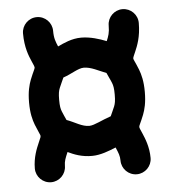

<svg xmlns="http://www.w3.org/2000/svg" viewBox="-44 -632 562 621"><g transform="rotate(-5 237.0 -322.0)"><path d="M146.5 -102.5C146.5 -117.7 150.9 -127.9 158.2 -145L158.7 -146.5C178.2 -137.2 203.6 -126.5 238.3 -127C265.1 -127.4 292.5 -138.2 314.9 -147.5L315.4 -146.5C322.8 -129.4 327.1 -119.1 327.1 -104C327.1 -77.1 349.1 -55.2 376 -55.2C402.8 -55.2 424.8 -77.1 424.8 -104C424.8 -140.1 412.6 -168.5 405.3 -185.5C398.9 -199.7 397 -204.6 397 -206.5C397 -211.9 401.4 -216.8 412.6 -245.1C418.9 -261.7 424.8 -283.2 424.8 -318.4C424.8 -353.5 418.9 -375 412.6 -391.6C401.9 -418.9 397 -424.8 397 -429.7V-430.7C397.5 -433.1 399.4 -438 405.3 -451.2C412.6 -468.3 424.8 -496.6 424.8 -542.5C424.8 -569.3 402.8 -591.3 376 -591.3C349.1 -591.3 327.1 -569.3 327.1 -542.5C327.1 -519 322.8 -507.8 316.4 -492.7C294.4 -501.5 264.6 -511.2 234.9 -511.2C204.1 -511.2 177.7 -498.5 158.2 -489.3C151.4 -505.4 146.5 -516.6 146.5 -541C146.5 -567.9 124.5 -589.8 97.7 -589.8C70.8 -589.8 48.8 -567.9 48.8 -541C48.8 -495.1 61 -466.8 68.4 -449.7C74.7 -435.5 76.7 -430.7 76.7 -428.7C76.7 -423.3 72.3 -418.5 61 -390.1C54.7 -373.5 48.8 -352.1 48.8 -316.9C48.8 -281.7 54.7 -260.3 61 -243.7C70.3 -220.2 74.7 -212.9 76.2 -208V-202.6L68.4 -184.1C61 -167 48.8 -138.7 48.8 -102.5C48.8 -75.7 70.8 -53.7 97.7 -53.7C124.5 -53.7 146.5 -75.7 146.5 -102.5ZM146.5 -316.9C146.5 -337.4 148.4 -346.2 151.9 -355C156.7 -367.2 162.1 -377 166.5 -387.7C194.3 -397 216.3 -413.6 234.9 -413.6C258.3 -413.6 282.2 -399.4 306.6 -390.1C311 -378.9 316.9 -369.1 321.8 -356.4C325.2 -347.7 327.1 -338.9 327.1 -318.4C327.1 -297.9 325.2 -289.1 321.8 -280.3C316.9 -268.1 312 -258.8 308.1 -249.5C278.8 -239.7 253.4 -225.1 237.3 -224.6C212.9 -224.1 191.9 -240.2 164.6 -250C160.6 -259.3 156.2 -267.6 151.9 -278.8C148.4 -287.6 146.5 -296.4 146.5 -316.9Z"/></g></svg>

Font: Velvelyne Book
Style: Bold
Weight: 700
Designer: Manon Van der Borght et Mariel Nils
Foundry: Velvetyne
Version: Version 1.070;Glyphs 3.3.1 (3343)